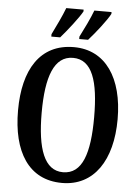

<svg xmlns="http://www.w3.org/2000/svg" viewBox="-61 -978 751 1035"><g transform="rotate(5 314.0 -460.5)"><path d="M339 -784V-771H387C424 -812 482 -886 500 -921V-931H407C390 -886 364 -833 339 -784ZM188 -784V-771H236C272 -812 330 -886 349 -921V-931H255C238 -886 212 -833 188 -784ZM314 10C487 10 583 -137 583 -358C583 -580 487 -725 315 -725C132 -725 44 -580 44 -359C44 -137 132 10 314 10ZM314 -48C213 -48 172 -163 172 -358C172 -553 213 -667 315 -667C419 -667 456 -553 456 -358C456 -163 419 -48 314 -48Z"/></g></svg>

Font: Noto Serif Hebrew ExtraCondensed SemiBold
Style: Regular
Weight: 600
Width: 2
Designer: Monotype Design Team
Foundry: Monotype Imaging Inc.
Version: Version 2.004